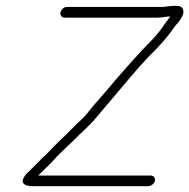

<svg xmlns="http://www.w3.org/2000/svg" viewBox="-20 -645 654 664"><path d="M203 -584H526C541 -584 554 -588 569 -588C558 -573 549 -562 537 -544C524 -527 511 -512 495 -496C464 -465 410 -404 379 -368C360 -345 332 -312 313 -291C297 -274 279 -247 261 -231C243 -215 227 -198 210 -181L185 -157C165 -138 147 -117 127 -99L109 -81L90 -62C81 -52 72 -47 64 -34C48 -9 70 -1 93 -1H492C502 -1 514 -10 516 -20C518 -30 511 -38 501 -38H113L114 -40C131 -57 151 -75 167 -93C179 -107 194 -120 208 -134L233 -158C260 -186 289 -209 315 -241C336 -267 348 -279 370 -306C404 -346 454 -407 492 -447C526 -480 557 -513 584 -553C596 -568 620 -592 613 -612C610 -623 600 -625 584 -625C573 -625 553 -622 545 -621H211C202 -621 191 -612 189 -602C187 -592 194 -584 203 -584Z"/></svg>

Font: Electronic
Style: SeLtIt
Weight: 300
Version: Version 1.011